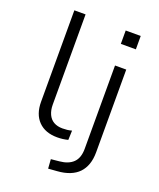

<svg xmlns="http://www.w3.org/2000/svg" viewBox="-162 -803 903 1093"><g transform="rotate(20 290.0 -256.0)"><path d="M251 8Q178 8 137 -34Q96 -76 96 -151V-705H164V-159Q164 -125 175.5 -100Q187 -75 209 -62.5Q231 -50 262 -50Q276 -50 290 -51.5Q304 -53 318 -57L316 0Q300 4 284 6Q268 8 251 8ZM410 -616V-697H501V-616ZM264 193 260 137 310 132Q364 127 392.5 99Q421 71 421 16V-489H489V12Q489 53 478 84.5Q467 116 446 138Q425 160 392.5 173Q360 186 317 189Z"/></g></svg>

Font: Nunito Sans 10pt SemiExpanded Light
Style: Regular
Weight: 300
Width: 6
Designer: Vernon Adams
Foundry: Vernon Adams
Version: Version 3.101;gftools[0.9.27]